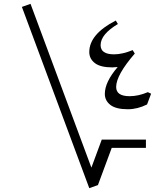

<svg xmlns="http://www.w3.org/2000/svg" viewBox="-20 -809 875 1000"><path d="M94 -773 139 -789 456 64 510 -82H740V-39H562L490 155L445 171ZM445 -538Q445 -631 583 -702L594 -684Q504 -630 504 -574Q504 -526 574 -526Q617 -526 671 -548L682 -530Q585 -418 585 -356Q585 -308 655 -308Q701 -308 750 -329L767 -321L746 -265Q696 -240 646 -240Q584 -240 555 -262.5Q526 -285 526 -320Q526 -382 593 -460Q575 -458 565 -458Q503 -458 474 -480.5Q445 -503 445 -538Z"/></svg>

Font: Dihjauti
Style: Bold
Weight: 700
Designer: T. Christopher White
Version: Version 3.0.0